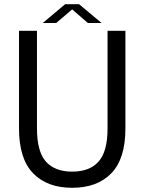

<svg xmlns="http://www.w3.org/2000/svg" viewBox="-20 -884 688 914"><path d="M577 -272Q577 -128.5 510 -59.2Q443 10 323.5 10Q204.5 10 137.5 -59.2Q70.5 -128.5 70.5 -272Q70.5 -294 70.5 -318.8Q70.5 -343.5 70.5 -371V-737.5H156V-363.5Q156 -337.5 156 -315Q156 -292.5 156 -273.5Q156 -162.5 198.5 -114.8Q241 -67 323.5 -67Q406.5 -67 449.2 -114.8Q492 -162.5 492 -273.5V-737.5H577ZM183.5 -774.5 290 -864H356.5L463.5 -774.5H398.5L311 -850H336L247.5 -774.5Z"/></svg>

Font: Epilogue
Style: Regular
Weight: 400
Designer: Tyler Finck
Foundry: Etcetera Type Co
Version: Version 2.112